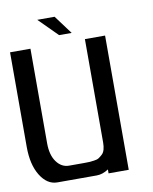

<svg xmlns="http://www.w3.org/2000/svg" viewBox="-80 -763 656 824"><g transform="rotate(-10 247.5 -351.0)"><path d="M139.2 -702.1H214.8L274.9 -621.1H220.2ZM326.2 -17.1Q300.3 0 274.9 0H103Q59.1 0 29.5 -47.6Q0 -95.2 0 -172.9V-585H88.9V-172.9Q88.9 -121.6 110.6 -91.8Q132.3 -62 165 -62H231Q245.6 -62 252.9 -62.5Q260.3 -63 273.9 -64.7Q287.6 -66.4 294.9 -71Q302.2 -75.7 310.5 -83.3Q318.8 -90.8 322.5 -104Q326.2 -117.2 326.2 -134.8V-585H414.1V0H326.2Z"/></g></svg>

Font: Favorite Color
Style: Regular
Weight: 400
Designer: Bryce Wilner
Version: Version 1.000;PS 1.0;hotconv 16.6.51;makeotf.lib2.5.65220 DE